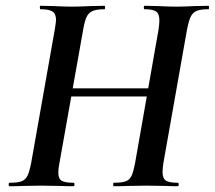

<svg xmlns="http://www.w3.org/2000/svg" viewBox="-20 -645 744 665"><path d="M13 -12Q41 -12 54.5 -17Q68 -22 75 -36Q82 -50 88 -81L170 -544Q174 -570 174 -576Q174 -597 162 -605Q150 -613 120 -613Q118 -613 118 -619Q118 -625 120 -625L165 -624Q205 -622 229 -622Q253 -622 295 -624L342 -625Q344 -625 344 -619Q344 -613 342 -613Q315 -613 301 -607Q287 -601 280 -586.5Q273 -572 268 -542L186 -81Q182 -62 182 -47Q182 -26 193.5 -19Q205 -12 235 -12Q238 -12 238 -6Q238 0 235 0Q206 0 189 -1L122 -2L58 -1Q42 0 13 0Q10 0 10 -6Q10 -12 13 -12ZM167 -339H550L547 -311H164ZM374 -12Q402 -12 415.5 -17Q429 -22 435.5 -36Q442 -50 448 -81L529 -542Q532 -562 532 -575Q532 -597 521 -605Q510 -613 481 -613Q478 -613 478 -619Q478 -625 481 -625L526 -624Q566 -622 591 -622Q616 -622 656 -624L702 -625Q704 -625 704 -619Q704 -613 702 -613Q675 -613 661.5 -607.5Q648 -602 641 -588Q634 -574 628 -544L546 -81Q543 -62 543 -49Q543 -27 554.5 -19.5Q566 -12 596 -12Q599 -12 599 -6Q599 0 596 0Q571 0 555 -1L487 -2L421 -1Q404 0 374 0Q372 0 372 -6Q372 -12 374 -12Z"/></svg>

Font: Cormorant Infant
Style: Bold Italic
Weight: 700
Italic angle: -10°
Designer: Christian Thalmann (Catharsis Fonts)
Foundry: Catharsis Fonts
Version: Version 4.000